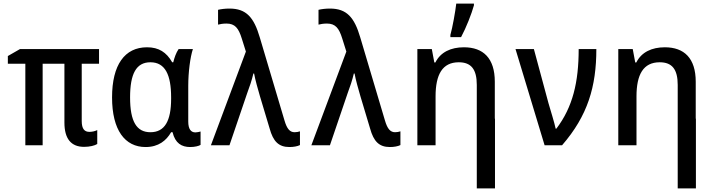

<svg xmlns="http://www.w3.org/2000/svg" viewBox="-20 -814 3981 1076"><path d="M451 9C483 9 511 2 525 -7V-85C513 -79 497 -75 481 -75C454 -75 438 -91 438 -136V-457H535V-539H92L24 -500V-457H122V0H219V-457H341V-127C341 -37 378 9 451 9Z M796 10C868 10 912 -26 939 -73H947C962 -11 998 10 1046 10C1072 10 1095 4 1104 -2V-77C1097 -75 1084 -72 1075 -72C1051 -72 1035 -89 1035 -133V-333C1035 -409 1046 -494 1061 -539H981C967 -519 957 -490 951 -465H945C913 -521 870 -549 804 -549C679 -549 608 -451 608 -268C608 -85 680 10 796 10ZM823 -73C746 -73 709 -132 709 -268C709 -400 743 -465 823 -465C906 -465 939 -394 939 -268V-261C939 -136 903 -73 823 -73Z M1602 10C1625 10 1647 6 1661 -1V-78C1653 -75 1641 -73 1631 -73C1605 -73 1588 -91 1574 -140L1436 -604C1403 -717 1360 -766 1266 -766C1241 -766 1219 -763 1202 -759V-676C1214 -679 1229 -682 1249 -682C1297 -682 1317 -656 1335 -598L1358 -525L1162 0H1266L1365 -291C1378 -325 1392 -367 1400 -402H1404C1410 -368 1425 -315 1437 -274L1491 -94C1511 -21 1542 10 1602 10Z M2165 10C2188 10 2210 6 2224 -1V-78C2216 -75 2204 -73 2194 -73C2168 -73 2151 -91 2137 -140L1999 -604C1966 -717 1923 -766 1829 -766C1804 -766 1782 -763 1765 -759V-676C1777 -679 1792 -682 1812 -682C1860 -682 1880 -656 1898 -598L1921 -525L1725 0H1829L1928 -291C1941 -325 1955 -367 1963 -402H1967C1973 -368 1988 -315 2000 -274L2054 -94C2074 -21 2105 10 2165 10Z M2504 -618V-606H2564C2593 -660 2623 -737 2636 -784V-794H2537C2532 -750 2516 -660 2504 -618ZM2319 0H2421V-274C2421 -396 2459 -465 2551 -465C2621 -465 2652 -425 2652 -338V-149V242H2754V-149H2753V-356C2753 -488 2688 -549 2580 -549C2507 -549 2449 -522 2420 -464H2414L2400 -539H2319Z M3032 0H3130C3274 -166 3322 -329 3322 -539H3223C3223 -354 3190 -214 3098 -93H3094C3087 -127 3067 -190 3054 -235L2972 -539H2869Z M3445 0H3547V-274C3547 -396 3585 -465 3677 -465C3747 -465 3778 -425 3778 -338V-149V242H3880V-149H3879V-356C3879 -488 3814 -549 3706 -549C3633 -549 3575 -522 3546 -464H3540L3526 -539H3445Z"/></svg>

Font: Noto Sans Mono SemiCondensed Medium
Style: Regular
Weight: 500
Width: 4
Designer: Monotype Design Team
Foundry: Monotype Imaging Inc.
Version: Version 2.014